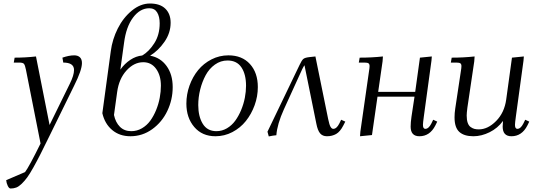

<svg xmlns="http://www.w3.org/2000/svg" viewBox="-20 -766 3041 1089"><path d="M15.1 255.9 122.1 210Q144.5 180.7 210 47.9L127 -371.1Q122.1 -396 116 -403.6Q109.9 -411.1 88.9 -411.1H58.1L63 -439Q124 -439 184.1 -445.8L261.2 -57.1L376 -291Q399.9 -338.9 399.9 -369.1Q399.9 -411.1 338.9 -411.1L334 -439Q371.6 -452.1 400.9 -452.1Q421.4 -452.1 433.1 -441.2Q444.8 -430.2 444.8 -408.2Q444.8 -368.2 399.9 -278.8L261.2 3.9Q230 67.9 210.2 106.9Q190.4 146 169.4 183.6Q148.4 221.2 134 240.7Q119.6 260.3 103.3 276.1Q86.9 292 72.3 297.6Q57.6 303.2 40 303.2Q31.2 303.2 23.9 287.8Q16.6 272.5 15.1 255.9Z M560.5 -124 608.4 -476.1Q617.2 -543 647.9 -604.2Q678.7 -665.5 727.8 -705.8Q776.9 -746.1 830.6 -746.1Q887.7 -746.1 917.7 -716.8Q947.8 -687.5 947.8 -637.2Q947.8 -579.1 912.8 -528.8Q877.9 -478.5 831.5 -450.2Q890.1 -439.5 924.8 -391.6Q959.5 -343.8 959.5 -272Q959.5 -200.7 929.2 -137Q898.9 -73.2 843.3 -33.2Q787.6 6.8 719.7 6.8Q658.2 6.8 616.2 -28.6Q574.2 -64 560.5 -124ZM626.5 -113.8Q635.3 -71.8 660.2 -46.9Q685.1 -22 724.6 -22Q756.8 -22 784.9 -38.3Q813 -54.7 832.3 -81.3Q851.6 -107.9 865.5 -141.8Q879.4 -175.8 886 -211.2Q892.6 -246.6 892.6 -279.8Q892.6 -337.9 865.5 -375.5Q838.4 -413.1 792.5 -413.1Q740.2 -413.1 697.5 -366.2Q654.8 -319.3 644.5 -244.1ZM662.6 -371.1Q686.5 -404.8 718.8 -426.3Q751 -447.8 786.6 -451.2Q824.7 -473.1 855.2 -520.8Q885.7 -568.4 885.7 -633.8Q885.7 -671.9 871.3 -695.6Q856.9 -719.2 826.7 -719.2Q774.4 -719.2 734.9 -666.7Q695.3 -614.3 683.6 -522.9Z M1037.1 -178.2Q1037.1 -231 1054.9 -280.8Q1072.8 -330.6 1103.8 -368.4Q1134.8 -406.2 1179.7 -429.2Q1224.6 -452.1 1275.4 -452.1Q1353 -452.1 1397.7 -402.8Q1442.4 -353.5 1442.4 -272Q1442.4 -219.2 1424.1 -168.9Q1405.8 -118.7 1374.5 -79.6Q1343.3 -40.5 1298.1 -16.8Q1252.9 6.8 1202.1 6.8Q1126.5 6.8 1081.8 -45.7Q1037.1 -98.1 1037.1 -178.2ZM1104.5 -169.9Q1104.5 -105.5 1130.1 -63.7Q1155.8 -22 1207.5 -22Q1239.3 -22 1267.1 -38.3Q1294.9 -54.7 1314.2 -81.3Q1333.5 -107.9 1347.7 -141.8Q1361.8 -175.8 1368.7 -211.2Q1375.5 -246.6 1375.5 -279.8Q1375.5 -344.7 1349.4 -383.8Q1323.2 -422.9 1270.5 -422.9Q1231.4 -422.9 1199 -399.7Q1166.5 -376.5 1146.5 -339.4Q1126.5 -302.2 1115.5 -258.3Q1104.5 -214.4 1104.5 -169.9Z M1497.1 -19 1679.2 -397.9Q1691.4 -423.8 1700.2 -431.4Q1709 -439 1733.4 -441.9L1769 -445.8L1841.3 -90.8Q1848.1 -57.6 1855 -46.4Q1861.8 -35.2 1870.1 -35.2Q1889.2 -35.2 1904.3 -64.9L1915 -86.9L1938.5 -76.2L1927.2 -54.2Q1909.2 -19 1886.5 -6.1Q1863.8 6.8 1834.5 6.8Q1809.6 6.8 1795.7 -9.5Q1781.7 -25.9 1774.4 -64L1707 -396Q1702.6 -390.6 1694.3 -374L1590.3 -146Q1552.2 -62 1547.4 1Q1529.3 2.4 1504.4 7.8Z M2015.1 -411.1 2020 -439Q2088.9 -439 2151.9 -445.8L2149.9 -418L2125 -245.1H2335L2361.8 -439L2429.2 -445.8L2427.2 -421.9L2383.8 -104Q2378.9 -68.8 2378.9 -58.1Q2378.9 -35.2 2392.1 -35.2Q2411.1 -35.2 2426.3 -64.9L2437 -86.9L2460 -76.2L2449.2 -54.2Q2418 6.8 2358.9 6.8Q2309.1 6.8 2309.1 -47.9Q2309.1 -71.8 2314 -105L2331.1 -217.8H2121.1L2089.8 0L2022 6.8L2023.9 -19L2073.2 -363.8Q2076.2 -380.9 2076.2 -391.1Q2076.2 -402.8 2069.8 -407Q2063.5 -411.1 2045.9 -411.1Z M2537.1 -411.1 2542 -439Q2608.9 -439 2671.9 -445.8L2669.9 -418L2630.9 -154.8Q2627 -124.5 2627 -110.8Q2627 -85.9 2632.8 -69.3Q2638.7 -52.7 2649.7 -45.2Q2660.6 -37.6 2671.1 -34.9Q2681.6 -32.2 2695.8 -32.2Q2747.1 -32.2 2793.9 -79.6Q2840.8 -127 2851.1 -201.2L2883.8 -439L2951.2 -445.8L2949.2 -421.9L2905.8 -104Q2900.9 -68.8 2900.9 -58.1Q2900.9 -35.2 2914.1 -35.2Q2933.1 -35.2 2948.2 -64.9L2959 -86.9L2981.9 -76.2L2971.2 -54.2Q2939.9 6.8 2880.9 6.8Q2831.1 6.8 2831.1 -47.9Q2831.1 -60.5 2833 -80.1Q2803.2 -39.1 2757.1 -16.1Q2710.9 6.8 2665 6.8Q2612.3 6.8 2585.2 -17.8Q2558.1 -42.5 2558.1 -100.1Q2558.1 -124.5 2562 -149.9L2594.2 -363.8Q2597.2 -380.9 2597.2 -391.1Q2597.2 -402.8 2590.8 -407Q2584.5 -411.1 2566.9 -411.1Z"/></svg>

Font: Dihjauti S
Style: Italic
Weight: 400
Italic angle: -9°
Designer: T. Christopher White
Version: Version 3.0.0